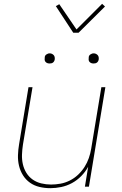

<svg xmlns="http://www.w3.org/2000/svg" viewBox="-20 -976 640 1004"><path d="M243 8Q214 8 186.5 1.5Q159 -5 137 -20.5Q115 -36 100.5 -59Q86 -82 79.5 -109Q73 -136 74 -165Q75 -194 80 -223L129 -520H150L100 -220Q96 -194 95 -168Q94 -142 99.5 -117.5Q105 -93 118 -72Q131 -51 151 -37Q171 -23 196 -17Q221 -11 247 -11Q271 -11 296 -15.5Q321 -20 345 -32Q369 -44 388.5 -62.5Q408 -81 422 -103Q436 -125 444.5 -149.5Q453 -174 457 -199L510 -520H531L445 0H424L441 -104Q427 -78 405 -55.5Q383 -33 356 -18.5Q329 -4 300 2Q271 8 243 8ZM469 -644Q463 -644 457.5 -646Q452 -648 448 -652.5Q444 -657 443.5 -663.5Q443 -670 444 -676Q444 -681 446.5 -685Q449 -689 453 -691.5Q457 -694 461 -695.5Q465 -697 470 -697Q476 -697 481.5 -694.5Q487 -692 491 -687.5Q495 -683 496 -676.5Q497 -670 496 -664Q495 -659 492.5 -655Q490 -651 486.5 -648.5Q483 -646 478.5 -645Q474 -644 469 -644ZM239 -644Q233 -644 227.5 -646Q222 -648 218 -652.5Q214 -657 213.5 -663.5Q213 -670 214 -676Q214 -681 216.5 -685Q219 -689 223 -691.5Q227 -694 231 -695.5Q235 -697 240 -697Q246 -697 251.5 -694.5Q257 -692 261 -687.5Q265 -683 266 -676.5Q267 -670 266 -664Q265 -659 262.5 -655Q260 -651 256.5 -648.5Q253 -646 248.5 -645Q244 -644 239 -644ZM363 -805 272 -944 290 -954 380 -822 514 -956 529 -942 391 -805Z"/></svg>

Font: Iosevka Aile Thin
Style: Italic
Weight: 100
Italic angle: -9°
Designer: Belleve Invis
Foundry: Belleve Invis
Version: Version 31.1.0; ttfautohint (v1.8.4)